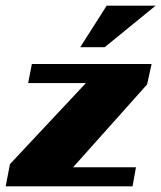

<svg xmlns="http://www.w3.org/2000/svg" viewBox="-53 -655 567 675"><path d="M-18 -78 249 -363H46L59 -430H480L464 -358L204 -67H425L413 0H-33ZM229 -489 322 -635H494L315 -489Z"/></svg>

Font: Racing Sans One
Style: Regular
Weight: 400
Designer: Pablo Impallari, Rodrigo Fuenzalida
Foundry: Pablo Impallari, Rodrigo Fuenzalida
Version: Version 1.001; ttfautohint (v0.8) -G 200 -r 50